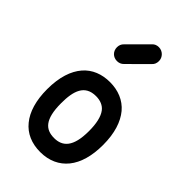

<svg xmlns="http://www.w3.org/2000/svg" viewBox="-242 -898 984 984"><g transform="rotate(45 250.5 -405.5)"><path d="M250.5 -506.8C192.4 -506.8 141.1 -487.3 105.5 -445.8C69.8 -404.3 47.9 -341.3 47.9 -253.4C47.9 -170.9 67.4 -107.4 102.5 -64.9C137.2 -22 188 0 250.5 0C314.5 0 365.2 -23.9 399.9 -66.9C434.6 -109.9 453.1 -173.3 453.1 -253.4C453.1 -338.9 432.1 -401.4 397 -443.8C361.3 -486.3 309.6 -506.8 250.5 -506.8ZM323.2 -374C342.8 -348.1 351.6 -306.2 351.6 -253.4C351.6 -194.3 341.3 -157.2 323.7 -133.8C305.7 -109.9 279.8 -101.1 250.5 -101.1C189.5 -101.1 149.4 -133.8 149.4 -253.4C149.4 -342.8 169.9 -405.3 250.5 -405.3C281.7 -405.3 307.1 -395 323.2 -374ZM286.1 -673.3 336.9 -724.1C346.7 -732.9 351.6 -745.1 351.6 -760.3C351.6 -787.6 328.6 -810.5 301.3 -810.5C286.1 -810.5 274.4 -805.7 265.1 -795.4L164.1 -694.3C153.8 -684.6 148.9 -672.4 148.9 -658.2C148.9 -629.4 170.4 -607.9 199.2 -607.9C213.4 -607.9 225.6 -612.8 235.4 -623Z"/></g></svg>

Font: LOB TGL 0-17
Style: Regular
Weight: 400
Designer: Peter Wiegel + adaptations and expanded glyphset by Studio LOB
Foundry: Peter Wiegel + adaptations and expanded glyphset by Studio LOB
Version: Version 1.003;Glyphs 3.1.2 (3151)